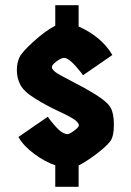

<svg xmlns="http://www.w3.org/2000/svg" viewBox="-20 -720 504 740"><path d="M193 -621V-700H283V-618Q372 -578 413 -508L300 -430L292 -441Q248 -497 227 -497Q216 -497 198 -483.5Q180 -470 180 -461.5Q180 -453 192.5 -443Q205 -433 254.5 -408Q304 -383 348.5 -355.5Q393 -328 406 -305.5Q419 -283 419 -238.5Q419 -194 404.5 -175Q390 -156 353.5 -128Q317 -100 283 -82V0H193V-83Q154 -96 112.5 -126.5Q71 -157 51 -192L164 -270L172 -259Q202 -221 216.5 -212Q231 -203 239.5 -203Q248 -203 266 -216.5Q284 -230 284 -237.5Q284 -245 271 -256Q258 -267 207.5 -290.5Q157 -314 114 -341Q71 -368 58 -394Q45 -420 45 -449Q45 -478 55 -499Q65 -520 110.5 -561Q156 -602 193 -621Z"/></svg>

Font: Germania One
Style: Regular
Weight: 400
Designer: John Vargas Beltran
Foundry: John Vargas Beltran
Version: Version 1.001